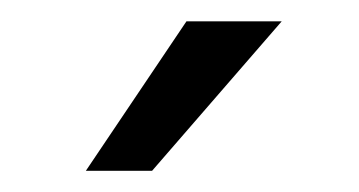

<svg xmlns="http://www.w3.org/2000/svg" viewBox="-20 -770 337 180"><path d="M60.5 -609.9 154.8 -750H244.1L122.6 -609.9Z"/></svg>

Font: Vazirmatn UI FD Light
Style: Regular
Weight: 300
Designer: Saber Rastikerdar
Foundry: Saber Rastikerdar
Version: Version 33.003